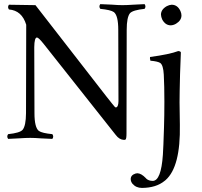

<svg xmlns="http://www.w3.org/2000/svg" viewBox="-20 -670 980 933"><path d="M554.7 -524.9Q554.7 -594.7 533.2 -611.3Q517.6 -622.1 467.3 -627Q459 -638.7 467.3 -649.9Q491.2 -649.4 522.5 -647.5Q553.7 -645 574.7 -645Q596.7 -645 628.2 -647.2Q659.7 -649.4 682.6 -649.9Q690.9 -638.2 682.6 -627Q626 -621.1 611.8 -606Q595.7 -586.4 595.7 -524.9L594.7 -21Q594.7 4.9 589.8 8.3Q586.4 9.8 582.5 9.8Q559.6 8.8 542.5 -14.2L193.4 -455.1Q168 -487.3 159.7 -487.8Q147 -487.8 146.5 -440.9Q146.5 -439.5 146.5 -439L147.5 -120.1Q147.5 -50.3 168.9 -33.7Q184.6 -22.9 234.4 -18.1Q242.7 -6.3 234.4 4.9Q210.4 4.4 179.7 2.4Q148.4 0 127.4 0Q105.5 0 73.7 2.2Q42 4.4 19.5 4.9Q11.2 -6.8 19.5 -18.1Q76.2 -23.9 89.8 -39.1Q106 -58.6 106.4 -120.1L107.4 -549.8Q86.4 -619.1 23.4 -624Q15.1 -635.7 23.4 -647L152.3 -645L495.6 -203.1Q535.2 -152.8 538.1 -150.4Q541 -147.9 543.5 -147.9Q555.2 -149.9 555.7 -178.2ZM762.2 -599.1Q762.2 -624 790.5 -640.1Q803.2 -646.5 814 -647Q842.8 -647 856.9 -616.2Q861.8 -605 861.8 -595.2Q861.8 -570.8 835.4 -554.7Q822.8 -547.4 810.1 -546.9Q783.2 -546.9 768.1 -575.7Q762.7 -587.9 762.2 -599.1ZM775.9 -307.1Q773.4 -354 758.3 -364.3Q745.6 -372.1 710.9 -375Q707.5 -387.2 709 -393.1Q803.7 -405.8 846.2 -421.9Q857.9 -420.9 858.9 -415Q858.9 -413.6 855 -311Q852.5 -213.4 852.5 -172.9Q852.5 -137.7 854 -64Q857.9 140.6 784.7 205.1Q781.7 207.5 779.8 209Q738.8 242.7 669.9 243.2Q641.1 243.2 623.5 222.7Q615.2 211.9 615.2 200.2Q615.2 180.7 638.7 173.3Q643.6 171.9 647 171.9Q666 171.9 689 195.8Q690.4 197.3 690.9 198.2Q702.6 209 722.2 209Q762.7 209 771.5 82Q773.9 48.8 776.9 -49.8Q778.8 -106.9 778.8 -176.8Q778.8 -252.9 775.9 -307.1Z"/></svg>

Font: Linux Libertine Display O
Style: Regular
Weight: 400
Designer: Philipp H. Poll
Foundry: Philipp H. Poll
Version: Version 5.0.9